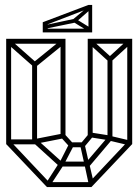

<svg xmlns="http://www.w3.org/2000/svg" viewBox="-20 -757 565 777"><path d="M5 -600H25V-173H5ZM225 -600H245V-203H225ZM335 -600H355V-203H335ZM495 -600H515V-174H495ZM5 -600H245V-580H5ZM335 -600H515V-580H335ZM170 -20H350V0H170ZM5 -174 20 -188 185 -13 170 0ZM335 -13 500 -188 515 -174 350 0ZM110 -500H130V-184H110ZM415 -520H435V-194H415ZM227 -595 239 -579 122 -484 110 -500ZM119 -484 9 -581 21 -597 131 -500ZM263 -181H320V-161H263ZM221 -103H341V-83H221ZM499 -598 511 -582 429 -507 417 -523ZM424 -504 339 -581 351 -597 436 -520ZM6 -193H130V-173H6ZM221 -101 238 -90 183 -6 167 -17ZM261 -178 278 -167 238 -90 222 -101ZM340 -7 322 -91 341 -96 360 -15ZM321 -95 304 -171 322 -176 339 -101ZM126 -196 237 -96 221 -83 111 -183ZM427 -207 507 -188 502 -169 422 -188ZM241 -215 279 -173 263 -161 225 -203ZM341 -83 325 -96 420 -207 435 -194ZM320 -161 304 -173 339 -215 355 -203ZM119 -174 114 -193 241 -218 246 -199ZM346 -221 428 -208 423 -189 341 -202ZM153 -626V-641H347V-626ZM345 -626 280 -666 288 -680 353 -640ZM153 -626V-665H173V-626ZM160 -640V-655L277 -680L291 -667ZM338 -626V-737H353V-626ZM153 -651V-667L338 -737L353 -728ZM286 -666 277 -680 343 -735 353 -725Z"/></svg>

Font: Octagon Variable
Style: Regular
Weight: 400
Designer: Alexander Royter, Emma Schmalisch, Felix Willnauer, Friederike Temme, Greta Wachholz, Jason Tsiakas, Julia Baskal, Julia
Foundry: Type Design @ HAW Hamburg
Version: Version 1.000